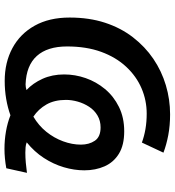

<svg xmlns="http://www.w3.org/2000/svg" viewBox="18 -766 762 837"><g transform="rotate(90 398.5 -348.0)"><path d="M333 12Q253 12 190.5 -21.5Q128 -55 92.5 -118.5Q57 -182 57 -271Q57 -356 79.5 -425Q102 -494 143 -547Q184 -600 237 -636Q290 -672 352 -690.5Q414 -709 479 -709Q528 -709 570 -701Q612 -693 646 -680L602 -586Q575 -596 543.5 -601.5Q512 -607 476 -607Q418 -607 365.5 -584.5Q313 -562 271.5 -517.5Q230 -473 206.5 -408.5Q183 -344 183 -260Q183 -174 224.5 -128Q266 -82 348 -79Q354 -79 360.5 -80Q367 -81 373 -83Q343 -111 324 -153Q305 -195 305 -247Q305 -295 321 -341Q337 -387 368.5 -425Q400 -463 446.5 -486Q493 -509 553 -509Q613 -509 650.5 -486Q688 -463 705.5 -423.5Q723 -384 723 -335Q723 -291 709.5 -245.5Q696 -200 669 -158.5Q642 -117 601 -84Q611 -80 622.5 -79Q634 -78 646 -78Q667 -78 690 -80Q713 -82 734 -85L714 5Q692 9 671 11Q650 13 630 13Q591 13 553.5 6.5Q516 0 483 -13Q450 -1 412 5.5Q374 12 333 12ZM489 -113Q528 -136 555 -169.5Q582 -203 596.5 -242.5Q611 -282 611 -320Q611 -356 594 -381Q577 -406 536 -406Q507 -406 484 -392.5Q461 -379 446 -356Q431 -333 423.5 -306.5Q416 -280 416 -255Q416 -205 436 -170Q456 -135 489 -113Z"/></g></svg>

Font: Ubuntu Sans SemiBold
Style: Italic
Weight: 600
Italic angle: -13.5°
Designer: Dalton Maag Ltd
Foundry: Dalton Maag Ltd
Version: Version 1.006